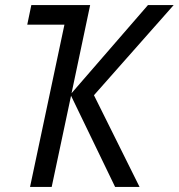

<svg xmlns="http://www.w3.org/2000/svg" viewBox="-20 -734 702 754"><path d="M98 0H183L259 -358L432 0H528L349 -360L662 -714H561L261 -368L334 -714H103L87 -637H233Z"/></svg>

Font: Noto Sans SemiCondensed
Style: Italic
Weight: 400
Width: 4
Italic angle: -12°
Designer: Monotype Design Team
Foundry: Monotype Imaging Inc.
Version: Version 2.013